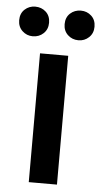

<svg xmlns="http://www.w3.org/2000/svg" viewBox="-88 -753 415 787"><g transform="rotate(5 119.0 -359.5)"><path d="M61 0V-530H177V0ZM213 -597Q187 -597 169 -614Q151 -631 151 -658Q151 -686 169 -702.5Q187 -719 213 -719Q238 -719 256 -702.5Q274 -686 274 -658Q274 -631 256 -614Q238 -597 213 -597ZM25 -597Q0 -597 -18 -614Q-36 -631 -36 -658Q-36 -686 -18 -702.5Q0 -719 25 -719Q51 -719 69 -702.5Q87 -686 87 -658Q87 -631 69 -614Q51 -597 25 -597Z"/></g></svg>

Font: Radio Canada Big Medium
Style: Regular
Weight: 500
Designer: Étienne Aubert Bonn
Foundry: Coppers and Brasses
Version: Version 1.001